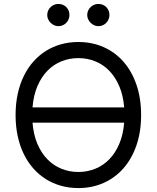

<svg xmlns="http://www.w3.org/2000/svg" viewBox="-20 -952 801 982"><path d="M701.7 -363.6Q701.7 -277.3 677.7 -208.3Q653.8 -139.2 611 -90.7Q568.2 -42.3 509.4 -16.2Q450.6 9.9 380.7 9.9Q334.2 9.9 292.3 -1.8Q250.4 -13.5 214.7 -35.9Q179 -58.2 150.4 -90.6Q121.8 -122.9 101.6 -164.4Q81.3 -206 70.5 -256Q59.7 -306.1 59.7 -363.6Q59.7 -421.2 70.5 -471.2Q81.3 -521.3 101.6 -562.9Q121.8 -604.4 150.4 -636.7Q179 -669 214.7 -691.4Q250.4 -713.8 292.3 -725.5Q334.2 -737.2 380.7 -737.2Q450.6 -737.2 509.4 -711.3Q568.2 -685.4 611 -636.9Q653.8 -588.4 677.7 -519.2Q701.7 -449.9 701.7 -363.6ZM615.1 -402.7Q610.1 -464.1 590 -511.2Q570 -558.2 538.7 -590.2Q507.5 -622.2 467 -638.5Q426.5 -654.8 380.7 -654.8Q334.9 -654.8 294.4 -638.5Q253.9 -622.2 222.7 -590.2Q191.4 -558.2 171.3 -511.2Q151.3 -464.1 146.3 -402.7ZM146.3 -324.6Q151.3 -263.1 171.3 -216.1Q191.4 -169 222.7 -137.1Q253.9 -105.1 294.4 -88.8Q334.9 -72.4 380.7 -72.4Q426.5 -72.4 467 -88.8Q507.5 -105.1 538.7 -137.1Q570 -169 590 -216.1Q610.1 -263.1 615.1 -324.6ZM278.4 -818.2Q267.4 -818.2 257.1 -822.8Q246.8 -827.4 238.8 -835.4Q230.8 -843.4 226.2 -853.7Q221.6 -864 221.6 -875Q221.6 -887.4 226.2 -897.7Q230.8 -908 238.8 -915.7Q246.8 -923.3 257.1 -927.6Q267.4 -931.8 278.4 -931.8Q290.8 -931.8 301.1 -927.6Q311.4 -923.3 319.1 -915.7Q326.7 -908 331 -897.7Q335.2 -887.4 335.2 -875Q335.2 -864 331 -853.7Q326.7 -843.4 319.1 -835.4Q311.4 -827.4 301.1 -822.8Q290.8 -818.2 278.4 -818.2ZM483 -818.2Q471.9 -818.2 461.6 -822.8Q451.3 -827.4 443.4 -835.4Q435.4 -843.4 430.8 -853.7Q426.1 -864 426.1 -875Q426.1 -887.4 430.8 -897.7Q435.4 -908 443.4 -915.7Q451.3 -923.3 461.6 -927.6Q471.9 -931.8 483 -931.8Q495.4 -931.8 505.7 -927.6Q516 -923.3 523.6 -915.7Q531.2 -908 535.5 -897.7Q539.8 -887.4 539.8 -875Q539.8 -864 535.5 -853.7Q531.2 -843.4 523.6 -835.4Q516 -827.4 505.7 -822.8Q495.4 -818.2 483 -818.2Z"/></svg>

Font: Fast_Sans
Style: Regular
Weight: 400
Designer: Rasmus Andersson
Foundry: rsms
Version: Version 3.018;git-588b23468